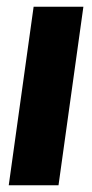

<svg xmlns="http://www.w3.org/2000/svg" viewBox="-20 -551 274 571"><path d="M228 -531 154 0H6L80 -531Z"/></svg>

Font: Fira Sans Extra Condensed
Style: Bold Italic
Weight: 700
Width: 3
Italic angle: -8°
Designer: Carrois Corporate & Edenspiekermann AG
Foundry: Carrois Corporate GbR & Edenspiekermann AG
Version: Version 4.203